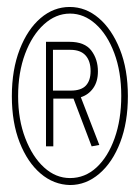

<svg xmlns="http://www.w3.org/2000/svg" viewBox="-20 -550 390 551"><path d="M181 -19Q134 -20 96.5 -52Q59 -84 36.5 -141Q14 -198 14 -274Q14 -350 36.5 -408Q59 -466 96.5 -498Q134 -530 180 -530Q226 -530 263.5 -498Q301 -466 324 -408.5Q347 -351 347 -274Q347 -199 325 -141.5Q303 -84 265 -51.5Q227 -19 181 -19ZM181 -39Q224 -39 257 -69.5Q290 -100 309 -153.5Q328 -207 328 -275Q328 -344 308 -397.5Q288 -451 254.5 -481Q221 -511 181 -511Q140 -511 106 -480Q72 -449 52 -395.5Q32 -342 32 -274Q32 -207 52.5 -153.5Q73 -100 106.5 -69.5Q140 -39 181 -39ZM243 -130 191 -267H133V-130H112V-430H179Q223 -430 242 -405Q261 -380 261 -345Q261 -316 247.5 -297Q234 -278 212 -271L265 -134ZM132 -290H183Q213 -290 226.5 -304.5Q240 -319 240 -346Q240 -375 225.5 -391Q211 -407 182 -407H132Z"/></svg>

Font: Inconsolata ExtraCondensed ExtraLight
Style: Regular
Weight: 200
Width: 2
Monospace: yes
Designer: Raph Levien, Cyreal, Brenton Simpson
Foundry: Raph Levien, Cyreal, Google
Version: Version 3.001; ttfautohint (v1.8.2.53-6de2)